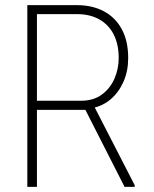

<svg xmlns="http://www.w3.org/2000/svg" viewBox="-20 -731 603 751"><path d="M86.9 -710.9H280.8Q340.8 -710.9 386 -687Q431.2 -663.1 456.3 -616.9Q481.4 -570.8 481.4 -503.9Q481.4 -453.1 463.1 -411.6Q444.8 -370.1 413.1 -343Q381.3 -315.9 341.3 -308.6L325.7 -301.3H106.9L106 -336.9H296.4Q345.7 -336.9 378.4 -361.1Q411.1 -385.3 427.7 -423.6Q444.3 -461.9 444.3 -503.9Q444.3 -557.6 424.8 -595.9Q405.3 -634.3 368.7 -655Q332 -675.8 280.8 -675.8H124.5V0H86.9ZM467.3 0 307.1 -314.9 348.1 -315.4 506.8 -6.8V0Z"/></svg>

Font: Roboto Condensed ExtraLight
Style: Regular
Weight: 250
Designer: Christian Robertson
Foundry: Google
Version: Version 3.008; 2023